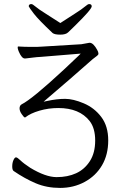

<svg xmlns="http://www.w3.org/2000/svg" viewBox="-20 -911 592 942"><path d="M213 -416Q260 -426 299.5 -426Q339 -426 391 -404Q443 -382 477 -337Q511 -292 511 -222Q511 -152 480.5 -100Q450 -48 395.5 -18.5Q341 11 275 11Q209 11 155 -12Q101 -35 47 -72Q40 -77 40 -94.5Q40 -112 46 -125.5Q52 -139 58.5 -139Q65 -139 80.5 -124Q96 -109 128 -88Q204 -42 258 -42Q312 -42 353.5 -61Q395 -80 421 -120.5Q447 -161 447 -221.5Q447 -282 420 -317Q370 -381 266 -381Q218 -381 173.5 -368Q129 -355 104 -335Q103 -335 101 -335Q97 -336 86.5 -351Q76 -366 76 -379.5Q76 -393 86 -399Q138 -425 294 -570Q331 -604 366 -638L376 -648L181 -632Q160 -631 141.5 -628.5Q123 -626 104 -624H102Q87 -624 73 -656Q64 -677 68 -683Q101 -681 126 -681H161Q172 -681 181 -682L379 -694L418 -701H422Q439 -699 457 -666Q463 -655 463 -648Q463 -642 456 -637L435 -621L322 -522Q243 -454 209 -425L194 -412ZM181 -682Q181 -682 182 -682ZM73 -656ZM276 -798Q314 -823 348 -844.5Q382 -866 396.5 -878.5Q411 -891 417 -891Q430 -891 430 -880Q430 -865 346 -783Q326 -764 314.5 -752.5Q303 -741 275.5 -741Q248 -741 238 -749Q169 -814 146 -844Q123 -874 121 -880Q121 -891 134 -891Q140 -891 154.5 -878.5Q169 -866 203.5 -844.5Q238 -823 276 -798Z"/></svg>

Font: LXGW WenKai Lite Light
Style: Regular
Weight: 300
Designer: LXGW / Fontworks Inc.
Foundry: LXGW / Fontworks Inc.
Version: Version 1.511; March 25, 2025